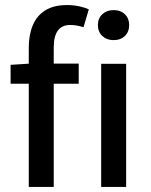

<svg xmlns="http://www.w3.org/2000/svg" viewBox="-20 -741 598 761"><path d="M94 0V-552Q94 -603 110 -641Q126 -679 159.5 -700Q193 -721 247 -721Q271 -721 294 -716Q317 -711 332 -704L311 -633Q284 -642 258 -642Q226 -642 209.5 -620Q193 -598 193 -553V0ZM22 -409V-484L100 -489H292V-409ZM381 0V-488H480V0ZM430 -582Q403 -582 385.5 -598.5Q368 -615 368 -642Q368 -668 385.5 -684.5Q403 -701 430 -701Q458 -701 475 -684.5Q492 -668 492 -642Q492 -615 475 -598.5Q458 -582 430 -582Z"/></svg>

Font: UmiuVSE Medium
Style: Regular
Weight: 500
Designer: Paul D. Hunt
Foundry: Adobe
Version: Version 3.046;September 5, 2023;FontCreator 14.0.0.2901 64-b